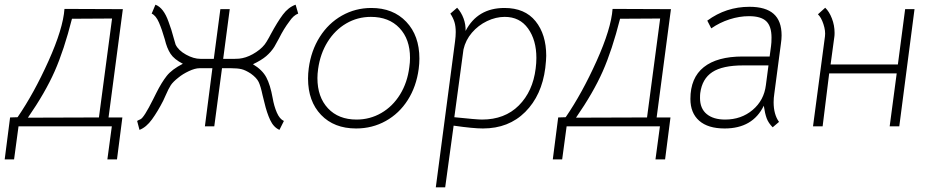

<svg xmlns="http://www.w3.org/2000/svg" viewBox="-71 -539 3989 819"><path d="M387 141 406 0H8L-11 141H-51L-28 -38L4 -39Q74 -141 136 -279Q198 -417 204 -501L453 -500L392 -38H451L428 141ZM48 -37 351 -38 407 -460 236 -459Q202 -325 162 -234.5Q122 -144 48 -37Z M780 -248Q761 -248 734.5 -235.5Q708 -223 690 -208Q667 -190 657.5 -175.5Q648 -161 635 -131L625 -109Q602 -64 577.5 -30Q553 4 524 15L514 -23Q514 -24 528.5 -30.5Q543 -37 582 -115L596 -143Q618 -187 640 -215Q662 -243 709 -267Q672 -286 656.5 -309.5Q641 -333 632 -371Q620 -413 607 -443Q594 -473 576 -481L592 -519Q627 -506 648 -446Q660 -415 671 -373Q677 -353 678 -349Q690 -324 722.5 -306Q755 -288 784 -288H841L869 -500H909L881 -288H930Q951 -288 963 -291Q992 -297 1022 -317Q1052 -337 1066 -361Q1078 -381 1084 -393Q1112 -445 1135.5 -476.5Q1159 -508 1190 -519L1201 -481Q1181 -474 1163 -447Q1140 -417 1119 -375L1099 -339Q1085 -317 1064.5 -299.5Q1044 -282 1008 -265Q1048 -241 1065 -209Q1082 -177 1092 -121Q1098 -86 1110 -58.5Q1122 -31 1140 -23L1121 15Q1096 4 1081.5 -27Q1067 -58 1057 -101L1049 -133Q1041 -171 1032.5 -189Q1024 -207 999 -225Q976 -240 959 -244Q942 -248 915 -248H876L843 0H803L835 -248Z M1243 -204Q1243 -226 1246 -248Q1256 -323 1293 -381.5Q1330 -440 1387.5 -472.5Q1445 -505 1513 -505Q1606 -505 1662 -446Q1718 -387 1718 -289Q1718 -268 1715 -245Q1705 -170 1668.5 -112.5Q1632 -55 1574.5 -23Q1517 9 1448 9Q1354 9 1298.5 -49Q1243 -107 1243 -204ZM1675 -253Q1678 -273 1678 -292Q1678 -372 1633 -419.5Q1588 -467 1511 -467Q1454 -467 1406 -439Q1358 -411 1326.5 -360.5Q1295 -310 1286 -245Q1283 -224 1283 -206Q1283 -125 1328 -77Q1373 -29 1450 -29Q1507 -29 1555.5 -57Q1604 -85 1635.5 -136Q1667 -187 1675 -253Z M2259 -301Q2259 -285 2255 -249Q2240 -132 2169.5 -61.5Q2099 9 1989 9Q1948 9 1864 -3L1828 260H1788L1870 -362Q1873 -385 1873 -402Q1873 -427 1867.5 -445Q1862 -463 1850 -481L1879 -506Q1897 -486 1906.5 -460Q1916 -434 1915 -407Q1966 -505 2081 -505Q2168 -505 2213.5 -448.5Q2259 -392 2259 -301ZM2214 -247Q2217 -270 2217 -292Q2217 -368 2181.5 -417.5Q2146 -467 2082 -467Q2044 -467 2006.5 -449Q1969 -431 1942 -399.5Q1915 -368 1906 -328L1867 -39Q1963 -29 1985 -29Q2082 -29 2142 -89Q2202 -149 2214 -247Z M2725 141 2744 0H2346L2327 141H2287L2310 -38L2342 -39Q2412 -141 2474 -279Q2536 -417 2542 -501L2791 -500L2730 -38H2789L2766 141ZM2386 -37 2689 -38 2745 -460 2574 -459Q2540 -325 2500 -234.5Q2460 -144 2386 -37Z M3187 -88Q3140 9 3020 9Q2949 9 2911.5 -24Q2874 -57 2874 -117Q2874 -207 2931 -252.5Q2988 -298 3097 -298H3212L3218 -343Q3220 -356 3220 -379Q3220 -427 3197.5 -448.5Q3175 -470 3124 -470Q3083 -470 3041 -456.5Q2999 -443 2963 -418L2946 -451Q3026 -510 3126 -510Q3195 -510 3229 -480Q3263 -450 3263 -388Q3263 -372 3260 -352L3232 -140Q3229 -121 3229 -103Q3229 -51 3252 -19L3225 4Q3207 -14 3199.5 -34Q3192 -54 3187 -88ZM3196 -176 3207 -260H3099Q3011 -260 2967.5 -231.5Q2924 -203 2916 -142Q2915 -135 2915 -121Q2915 -76 2943.5 -52.5Q2972 -29 3022 -29Q3091 -29 3139.5 -70Q3188 -111 3196 -176Z M3765 0H3724L3754 -226H3466L3438 0H3397L3448 -384Q3451 -407 3441.5 -436Q3432 -465 3418 -478L3449 -506Q3466 -490 3477.5 -460.5Q3489 -431 3489 -399Q3489 -388 3488 -382L3472 -264H3759L3790 -500H3830Z"/></svg>

Font: Bellota Text Light
Style: Italic
Weight: 300
Italic angle: -7.5°
Designer: Kemie Guaida
Foundry: Kemie Guaida
Version: Version 4.001